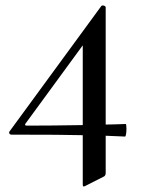

<svg xmlns="http://www.w3.org/2000/svg" viewBox="-20 -501 520 703"><path d="M443 -29Q443 -19 441.5 -10Q440 -1 438 -1L367 -4V132Q367 143 359 146L292 180L287 182Q283 182 283 174V-6Q213 -8 22 -8Q17 -8 14.5 -12Q12 -16 15 -20L351 -479Q352 -481 357 -481Q360 -481 363.5 -479Q367 -477 367 -474V-45Q388 -45 440 -47Q443 -47 443 -29ZM283 -43V-335L73 -48Q69 -41 78 -41Q167 -41 283 -43Z"/></svg>

Font: Cormorant SC SemiBold
Style: Regular
Weight: 600
Designer: Christian Thalmann (Catharsis Fonts)
Version: Version 3.000